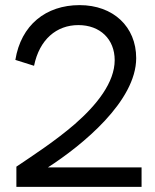

<svg xmlns="http://www.w3.org/2000/svg" viewBox="-20 -730 607 750"><path d="M44 0H533V-76H167C302 -163 512 -335 512 -503C512 -626 422 -710 291 -710C159 -710 62 -632 40 -496L113 -473C134 -576 201 -632 286 -632C371 -632 428 -577 428 -495C428 -408 358 -320 272 -245C198 -181 111 -124 44 -79Z"/></svg>

Font: Fixel Display Regular
Style: Regular
Weight: 400
Designer: AlfaBravo + MacPaw
Foundry: Kyrylo Tkachov, Marchela Mozhyna, Serhii Makarenko, Maria Weinstein, Zakhar Kryvoshyya
Version: Version 1.211